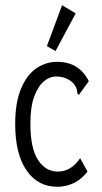

<svg xmlns="http://www.w3.org/2000/svg" viewBox="-20 -702 390 733"><path d="M199 11Q124 11 81 -52Q38 -115 38 -228Q38 -310 60 -363Q82 -416 118.5 -441Q155 -466 198 -466Q282 -466 319 -392L287 -348L282 -340L276 -344Q275 -352 273 -361Q271 -370 261 -383Q235 -410 194 -410Q170 -410 148 -392Q126 -374 111 -334.5Q96 -295 96 -230Q96 -136 125 -91.5Q154 -47 201 -47Q226 -47 247 -59.5Q268 -72 286 -98L314 -47Q291 -17 261.5 -3Q232 11 199 11ZM192 -507 159 -526 217 -682 269 -651Z"/></svg>

Font: Inconsolata ExtraCondensed
Style: Regular
Weight: 400
Width: 2
Monospace: yes
Designer: Raph Levien, Cyreal, Brenton Simpson
Foundry: Raph Levien, Cyreal, Google
Version: Version 3.000; ttfautohint (v1.8.2.53-6de2)